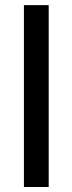

<svg xmlns="http://www.w3.org/2000/svg" viewBox="-20 -748 290 768"><path d="M174.8 -727.5V0H75.7V-727.5Z"/></svg>

Font: Inter Cardless Tabular
Style: Regular
Weight: 400
Designer: Rasmus Andersson
Foundry: rsms
Version: Version 4.000;git-4fc901f